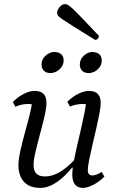

<svg xmlns="http://www.w3.org/2000/svg" viewBox="-20 -906 567 938"><path d="M177 12Q140 12 116.5 -2Q93 -16 81.5 -41Q70 -66 70 -98Q70 -127 80 -171.5Q90 -216 103.5 -264.5Q117 -313 127 -354.5Q137 -396 137 -420L150 -392Q145 -395 137 -396.5Q129 -398 118 -398Q103 -398 87 -395Q71 -392 55 -384L43 -408Q69 -434 97.5 -448Q126 -462 148 -462Q179 -462 193 -447Q207 -432 207 -403Q207 -379 197.5 -338Q188 -297 175.5 -251Q163 -205 153.5 -164.5Q144 -124 144 -100Q144 -72 157.5 -58Q171 -44 200 -44Q235 -44 270.5 -64.5Q306 -85 343 -124L357 -87H332Q295 -41 255 -14.5Q215 12 177 12ZM384 12Q359 12 346 -5Q333 -22 333 -54Q333 -76 339.5 -112Q346 -148 356 -191Q366 -234 376 -277.5Q386 -321 393.5 -358.5Q401 -396 402 -420L416 -392Q411 -395 403 -396.5Q395 -398 383 -398Q369 -398 353 -395Q337 -392 322 -385L309 -409Q334 -434 363 -448Q392 -462 414 -462Q444 -462 458 -447Q472 -432 472 -403Q472 -384 465.5 -350.5Q459 -317 450 -277Q441 -237 431.5 -197Q422 -157 415.5 -124.5Q409 -92 409 -74Q409 -49 431 -49Q441 -49 452.5 -53.5Q464 -58 477 -66L490 -43Q473 -26 454 -13.5Q435 -1 417 5.5Q399 12 384 12ZM414 -549Q392 -549 381 -560.5Q370 -572 370 -590Q370 -609 380 -623Q390 -637 404 -644.5Q418 -652 430 -652Q453 -652 465 -641Q477 -630 477 -611Q477 -592 467 -578Q457 -564 442.5 -556.5Q428 -549 414 -549ZM227 -549Q206 -549 194.5 -560.5Q183 -572 183 -591Q183 -609 193 -623Q203 -637 217.5 -644.5Q232 -652 244 -652Q267 -652 279 -641Q291 -630 291 -611Q291 -593 281 -579Q271 -565 256 -557Q241 -549 227 -549ZM445 -711Q378 -752 340 -776Q302 -800 284.5 -812Q267 -824 263 -830.5Q259 -837 259 -843Q259 -853 265 -863Q271 -873 279.5 -879.5Q288 -886 297 -886Q304 -886 311.5 -882Q319 -878 334.5 -864Q350 -850 380 -818.5Q410 -787 463 -731Q463 -721 457 -716Q451 -711 445 -711Z"/></svg>

Font: Petrona
Style: Italic
Weight: 400
Italic angle: -9°
Designer: Ringo R. Seeber
Foundry: Ringo R. Seeber
Version: Version 2.001; ttfautohint (v1.8.3)